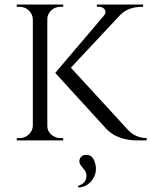

<svg xmlns="http://www.w3.org/2000/svg" viewBox="-20 -620 668 848"><path d="M189 -63Q189 -41 206 -26Q224 -10 248 -10H259V0H54V-10H66Q90 -10 107 -26Q124 -42 125 -64V-536Q124 -558 107 -574Q90 -590 66 -590H54V-600H259V-590H247Q224 -590 207 -575Q190 -559 189 -537ZM541 -51Q575 -11 628 -10V0H578Q569 -1 562 -1Q541 -3 523 -8Q474 -22 444 -57L224 -298L439 -551Q450 -564 443 -577Q435 -590 417 -590H408V-600H612V-590H608Q547 -590 511 -554L293 -321ZM324 201Q357 191 361 165Q365 144 351 128L343 118Q338 112 335 107Q327 94 333 81Q341 63 363 64Q386 65 396 89Q414 134 390 171Q367 206 326 208Z"/></svg>

Font: Cinzel(RUS BY LYAJKA)
Style: Regular
Weight: 400
Designer: Natanael Gama
Version: Version 1.001;PS 001.001;hotconv 1.0.56;makeotf.lib2.0.21325